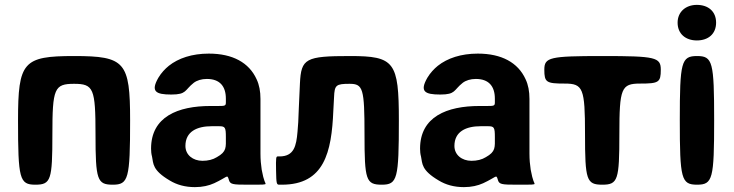

<svg xmlns="http://www.w3.org/2000/svg" viewBox="-20 -758 3013 788"><path d="M514 -264C514 -504 493 -528 284 -528C75 -528 54 -504 54 -264C54 -24 60 0 125 0C189 0 195 -19 195 -207C195 -395 203 -414 284 -414C364 -414 372 -395 372 -207C372 -19 379 0 443 0C507 0 514 -24 514 -264Z M1049 -128V-352C1049 -383 1044 -410 1033 -433C1002 -501 935 -538 837 -538C768 -538 712 -519 673 -488C657 -475 642 -459 630 -439C598 -383 618 -370 683 -370C747 -370 737 -388 775 -418C788 -428 807 -434 829 -434C882 -434 907 -404 907 -353V-338C907 -324 904 -323 876 -323H844C710 -323 600 -279 600 -148C600 -137 601 -126 604 -115C610 -87 604 -60 677 -17C705 0 739 10 780 10C811 10 837 4 859 -6C915 -32 912 -44 919 -21C924 -1 934 0 999 0C1063 0 1070 0 1070 -4C1070 -8 1063 -12 1054 -62C1051 -82 1049 -103 1049 -128ZM741 -159C741 -218 788 -240 849 -240H878C904 -240 907 -236 907 -195C907 -153 911 -136 870 -113C854 -103 834 -98 811 -98C772 -98 741 -122 741 -159Z M1417 -528C1234 -528 1216 -518 1211 -416C1206 -313 1206 -299 1204 -256C1203 -241 1202 -228 1201 -217C1196 -159 1187 -116 1127 -116H1120C1113 -116 1112 -111 1113 -58C1114 -5 1115 0 1126 0H1137C1311 0 1341 -133 1348 -303L1351 -359C1353 -409 1359 -414 1415 -414C1470 -414 1476 -395 1476 -207C1476 -19 1482 0 1547 0C1611 0 1617 -24 1617 -264C1617 -504 1599 -528 1417 -528Z M2153 -128V-352C2153 -383 2148 -410 2137 -433C2106 -501 2039 -538 1941 -538C1872 -538 1816 -519 1777 -488C1761 -475 1746 -459 1734 -439C1702 -383 1722 -370 1787 -370C1851 -370 1841 -388 1879 -418C1892 -428 1911 -434 1933 -434C1986 -434 2011 -404 2011 -353V-338C2011 -324 2008 -323 1980 -323H1948C1814 -323 1704 -279 1704 -148C1704 -137 1705 -126 1708 -115C1714 -87 1708 -60 1781 -17C1809 0 1843 10 1884 10C1915 10 1941 4 1963 -6C2019 -32 2016 -44 2023 -21C2028 -1 2038 0 2103 0C2167 0 2174 0 2174 -4C2174 -8 2167 -12 2158 -62C2155 -82 2153 -103 2153 -128ZM1845 -159C1845 -218 1892 -240 1953 -240H1982C2008 -240 2011 -236 2011 -195C2011 -153 2015 -136 1974 -113C1958 -103 1938 -98 1915 -98C1876 -98 1845 -122 1845 -159Z M2692 -472C2692 -523 2670 -528 2453 -528C2236 -528 2214 -523 2214 -472C2214 -420 2222 -415 2298 -415C2373 -415 2381 -396 2381 -208C2381 -19 2387 0 2452 0C2516 0 2522 -19 2522 -208C2522 -396 2530 -415 2607 -415C2684 -415 2692 -420 2692 -472Z M2911 -264C2911 -504 2905 -528 2841 -528C2776 -528 2770 -504 2770 -264C2770 -24 2776 0 2841 0C2905 0 2911 -24 2911 -264ZM2840 -592C2887 -592 2919 -619 2919 -665C2919 -711 2887 -738 2840 -738C2794 -738 2761 -709 2761 -665C2761 -619 2794 -592 2840 -592Z"/></svg>

Font: Asimov Print
Style: A
Weight: 500
Designer: Google
Version: Version 2.000980: 2014